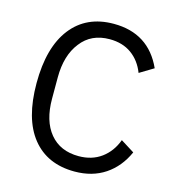

<svg xmlns="http://www.w3.org/2000/svg" viewBox="-107 -803 836 907"><g transform="rotate(15 310.5 -349.0)"><path d="M338.9 12.2Q425.3 12.2 487.8 -29.5Q550.3 -71.3 584 -147L517.1 -189Q495.6 -130.4 449.7 -96.7Q403.8 -63 338.9 -63Q248.5 -63 198.2 -123.8Q147.9 -184.6 147.9 -293V-397Q147.9 -504.9 199.2 -569.8Q249 -634.8 338.9 -634.8Q402.3 -634.8 446 -603.3Q489.7 -571.8 511.2 -516.1L579.1 -557.1Q509.8 -710 338.9 -710Q205.6 -710 131.8 -615.2Q58.1 -520.5 58.1 -345.2Q58.1 -170.9 131.6 -79.3Q205.1 12.2 338.9 12.2Z"/></g></svg>

Font: Plexus Sans
Style: Regular
Weight: 400
Version: Version 2.001;PS 002.001;hotconv 1.0.70;makeotf.lib2.5.58329